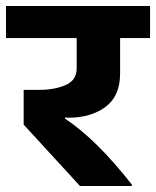

<svg xmlns="http://www.w3.org/2000/svg" viewBox="-50 -627 521 641"><path d="M217 -6 29 -211V-327H81Q132 -327 169 -343Q206 -359 206 -399V-500H-30V-607H451V-500H351V-382Q351 -306 302 -270Q253 -234 179 -234Q173 -234 167 -235V-231Q220 -196 276 -140.5Q332 -85 390 -11V-6Z"/></svg>

Font: Bakbak One
Style: Regular
Weight: 400
Designer: Saumya Kishore and Sanchit Sawaria
Foundry: A Good Feeling
Version: Version 1.003; ttfautohint (v1.8.3)